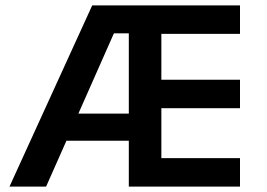

<svg xmlns="http://www.w3.org/2000/svg" viewBox="-20 -688 986 708"><path d="M320 -668H865V-563H575V-394H865V-289H575V-105H865V0H455V-169H225L150 0H15ZM455 -269V-565H400L269 -269Z"/></svg>

Font: Madhuban Medium
Style: Regular
Weight: 500
Designer: jaikishan Patel
Foundry: MagicType
Version: Version 1.000